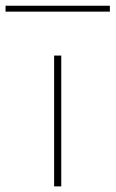

<svg xmlns="http://www.w3.org/2000/svg" viewBox="-47 -663 411 683"><path d="M170.9 0H145.5V-465.3H170.9ZM343.8 -621.6H-27.3V-642.6H343.8Z"/></svg>

Font: Spartan MB Thin
Style: Regular
Weight: 100
Designer: Matt Bailey, Mirko Velimirovic
Foundry: Matt Bailey
Version: Version 1.005